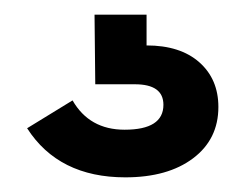

<svg xmlns="http://www.w3.org/2000/svg" viewBox="-20 -29 334 262"><path d="M151 213Q60 213 17 146L79 108Q102 148 150 148Q203 148 203 114Q203 86 164 86H110L109 -9H180V33Q226 33 252 56Q278 79 278 117Q278 161 243.5 187Q209 213 151 213Z"/></svg>

Font: NT Somic Medium
Style: Regular
Weight: 500
Designer: Ravid Balaliev — lead type designer, mastering
Michael Voronin — secret advisor, marketing
Ivan Kovalenko — best boy
Foundry: NT Type
Version: Version 0.7